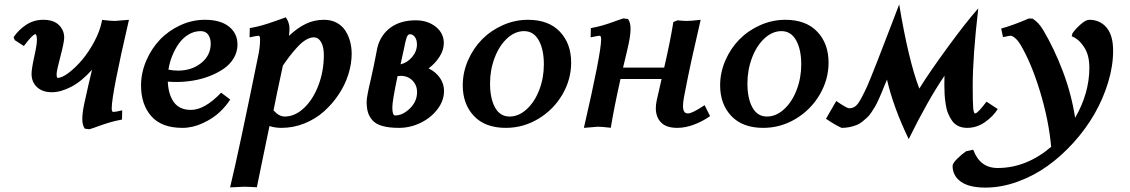

<svg xmlns="http://www.w3.org/2000/svg" viewBox="-20 -581 5155 876"><path d="M47.4 -397.9 42 -411.1Q63.5 -443.8 98.6 -467.3Q133.8 -490.7 177.2 -490.7Q224.6 -490.7 248.8 -466.8Q272.9 -442.9 272.9 -409.2Q272.9 -388.7 255.6 -323.2Q238.3 -257.8 238.3 -243.2Q238.3 -225.6 243.2 -225.6Q262.7 -225.6 293.7 -249Q324.7 -272.5 355 -308.3Q385.3 -344.2 410.6 -391.8Q436 -439.5 444.3 -482.4Q445.3 -487.3 445.8 -490.2Q487.3 -485.4 503.9 -485.4L568.4 -490.7Q489.7 -152.3 489.7 -86.9Q489.7 -70.3 496.6 -70.3Q507.3 -70.3 537.6 -77.6L536.6 -35.6Q505.4 -29.8 480 -22.2Q454.6 -14.6 429.4 -5.4Q404.3 3.9 387.7 8.8L366.7 5.9Q355.5 -9.8 355.5 -37.6Q355.5 -65.9 364.3 -107.4Q370.1 -136.2 383.5 -193.6Q397 -251 399.9 -262.7Q351.1 -208.5 303.7 -184.3Q256.3 -160.2 216.8 -160.2Q173.3 -160.2 148.7 -183.6Q124 -207 124 -243.7Q124 -267.1 136.2 -321.8Q148.4 -376.5 148.4 -397.9Q148.4 -424.8 141.1 -424.8Q129.4 -424.8 88.9 -371.1Z M988.8 -158.2 1030.3 -127Q1011.7 -97.2 981.9 -69.1Q952.1 -41 905.8 -19.3Q859.4 2.4 812 2.4Q717.3 2.4 670.4 -50.8Q623.5 -104 623.5 -190.9Q623.5 -248.5 647 -303.5Q670.4 -358.4 709.2 -399.4Q748 -440.4 802.2 -465.6Q856.4 -490.7 915 -490.7Q985.8 -490.7 1024.7 -459.7Q1063.5 -428.7 1063.5 -377.9Q1063.5 -344.2 1046.4 -315.7Q1029.3 -287.1 1001 -267.6Q972.7 -248 936.3 -233.9Q899.9 -219.7 861.3 -213.4Q822.8 -207 785.2 -207Q765.1 -207 745.6 -208.5Q748 -149.9 773.4 -114.7Q798.8 -79.6 851.1 -79.6Q914.1 -79.6 988.8 -158.2ZM895.5 -439Q865.7 -439 839.8 -423.3Q814 -407.7 795.9 -382.1Q777.8 -356.4 765.6 -325.9Q753.4 -295.4 748.5 -263.2Q770.5 -258.8 792 -258.8Q854.5 -258.8 897.9 -293.5Q941.4 -328.1 941.4 -382.3Q941.4 -405.8 930.2 -422.4Q918.9 -439 895.5 -439Z M1264.2 2.4Q1234.4 2.4 1209.5 -5.9Q1200.7 35.2 1177.2 149.7Q1153.8 264.2 1151.9 273.4Q1111.3 271 1093.8 271L1029.8 273.9Q1070.8 104 1159.7 -334.5Q1166.5 -368.7 1166.5 -401.4Q1166.5 -418 1159.7 -418Q1153.3 -418 1118.7 -410.6L1119.6 -452.6Q1153.8 -459 1178.5 -466.1Q1203.1 -473.1 1237.3 -485.4Q1271.5 -497.6 1284.2 -502Q1300.8 -477.5 1300.8 -450.7Q1300.8 -437 1298.3 -417.5Q1336.9 -453.6 1375.2 -472.2Q1413.6 -490.7 1458.5 -490.7Q1490.7 -490.7 1515.6 -477.5Q1540.5 -464.4 1555.2 -441.9Q1569.8 -419.4 1577.1 -392.6Q1584.5 -365.7 1584.5 -335.4Q1584.5 -289.6 1569.3 -241.5Q1554.2 -193.4 1525.1 -149.9Q1496.1 -106.4 1457.8 -72.3Q1419.4 -38.1 1368.9 -17.8Q1318.4 2.4 1264.2 2.4ZM1267.6 -277.3 1270.5 -280.8Q1239.7 -139.2 1228 -77.6Q1252.4 -49.3 1279.3 -49.3Q1325.7 -49.3 1366.9 -88.1Q1408.2 -127 1432.9 -191.9Q1457.5 -256.8 1457.5 -329.6Q1457.5 -367.2 1445.1 -388.9Q1432.6 -410.6 1412.1 -410.6Q1394.5 -410.6 1375.5 -399.2Q1356.4 -387.7 1336.7 -366.2Q1316.9 -344.7 1301.8 -325Q1286.6 -305.2 1267.6 -277.3Z M1800.3 2.4Q1754.9 2.4 1724.4 -6.3Q1693.8 -15.1 1679 -32.5Q1664.1 -49.8 1658.4 -69.6Q1652.8 -89.4 1652.8 -117.2Q1652.8 -140.1 1672.9 -223.6Q1683.1 -266.6 1702.1 -365.2Q1717.3 -422.9 1762.5 -455.6Q1807.6 -488.3 1877 -488.3Q1931.2 -488.3 1968 -459Q2004.9 -429.7 2004.9 -384.3Q2004.9 -353 1985.6 -322.5Q1966.3 -292 1935.5 -269Q1968.3 -252.9 1987.1 -225.8Q2005.9 -198.7 2005.9 -166Q2005.9 -122.1 1976.1 -82.8Q1946.3 -43.5 1898.9 -20.5Q1851.6 2.4 1800.3 2.4ZM1808.6 -234.9Q1798.8 -234.9 1793.9 -233.9Q1770 -120.1 1770 -91.3Q1770 -54.2 1782.7 -54.2Q1816.9 -54.2 1849.9 -85.9Q1882.8 -117.7 1882.8 -160.6Q1882.8 -192.4 1861.8 -213.6Q1840.8 -234.9 1808.6 -234.9ZM1822.3 -355Q1813.5 -316.9 1807.6 -287.6Q1837.9 -294.4 1860.1 -320.6Q1882.3 -346.7 1882.3 -378.4Q1882.3 -399.4 1873 -412.1Q1863.8 -424.8 1850.1 -424.8Q1840.8 -424.8 1835.4 -410.2Q1830.1 -395.5 1822.3 -355Z M2388.7 -490.7Q2482.9 -490.7 2534.4 -436.5Q2585.9 -382.3 2585.9 -295.4Q2585.9 -217.8 2545.4 -148.9Q2504.9 -80.1 2436 -38.8Q2367.2 2.4 2288.1 2.4Q2193.8 2.4 2142.6 -51.5Q2091.3 -105.5 2091.3 -191.9Q2091.3 -250.5 2115.2 -305.4Q2139.2 -360.4 2179 -400.9Q2218.8 -441.4 2273.9 -466.1Q2329.1 -490.7 2388.7 -490.7ZM2371.1 -439Q2329.6 -439 2293.7 -405.8Q2257.8 -372.6 2236.8 -317.4Q2215.8 -262.2 2215.8 -200.2Q2215.8 -132.3 2238.5 -90.8Q2261.2 -49.3 2305.2 -49.3Q2346.2 -49.3 2382.6 -82.3Q2418.9 -115.2 2440.2 -170.2Q2461.4 -225.1 2461.4 -287.1Q2461.4 -355 2438 -397Q2414.6 -439 2371.1 -439Z M2824.7 -497.1 2845.7 -494.1Q2856.9 -477.1 2856.9 -450.7Q2856.9 -421.4 2848.1 -380.9Q2844.7 -365.2 2840.6 -347.4Q2836.4 -329.6 2831.1 -307.6Q2825.7 -285.6 2822.8 -272.5H3010.3Q3037.1 -387.2 3052.2 -480.5L3071.3 -488.3Q3072.3 -488.3 3086.7 -486.8Q3101.1 -485.4 3110.8 -485.4Q3133.8 -485.4 3176.8 -490.7Q3170.4 -461.9 3155.8 -398.4Q3141.1 -335 3135 -306.6Q3128.9 -278.3 3118.9 -230.5Q3108.9 -182.6 3100.6 -137.2V-137.7Q3096.2 -112.3 3096.2 -98.1Q3096.2 -80.1 3101.6 -71.8Q3106.9 -63.5 3119.1 -63.5Q3138.2 -63.5 3194.8 -101.1L3219.7 -51.3Q3187 -27.8 3147 -12.7Q3106.9 2.4 3070.3 2.4Q3020 2.4 2996.1 -22.2Q2972.2 -46.9 2972.2 -87.4Q2972.2 -105 2976.1 -122.1Q2980.5 -143.1 2998.5 -220.7H2811Q2782.7 -94.7 2766.6 2Q2725.1 -2.9 2708 -2.9L2644 2.4Q2722.7 -338.9 2722.7 -401.4Q2722.7 -418 2715.8 -418Q2709.5 -418 2674.8 -410.6L2675.8 -452.6Q2706.5 -458.5 2731 -465.6Q2755.4 -472.7 2781.7 -482.4Q2808.1 -492.2 2824.7 -497.1Z M3563 -490.7Q3657.2 -490.7 3708.7 -436.5Q3760.3 -382.3 3760.3 -295.4Q3760.3 -217.8 3719.7 -148.9Q3679.2 -80.1 3610.4 -38.8Q3541.5 2.4 3462.4 2.4Q3368.2 2.4 3316.9 -51.5Q3265.6 -105.5 3265.6 -191.9Q3265.6 -250.5 3289.6 -305.4Q3313.5 -360.4 3353.3 -400.9Q3393.1 -441.4 3448.2 -466.1Q3503.4 -490.7 3563 -490.7ZM3545.4 -439Q3503.9 -439 3468 -405.8Q3432.1 -372.6 3411.1 -317.4Q3390.1 -262.2 3390.1 -200.2Q3390.1 -132.3 3412.8 -90.8Q3435.5 -49.3 3479.5 -49.3Q3520.5 -49.3 3556.9 -82.3Q3593.3 -115.2 3614.5 -170.2Q3635.7 -225.1 3635.7 -287.1Q3635.7 -355 3612.3 -397Q3588.9 -439 3545.4 -439Z M4288.6 -194.3Q4288.6 -221.2 4289.1 -235.4Q4211.4 -120.6 4126 53.7Q4056.2 -90.8 4026.9 -217.8Q4022 -206.5 4013.9 -186.8Q4005.9 -167 4001 -155Q3996.1 -143.1 3987.8 -125Q3979.5 -106.9 3972.9 -95.5Q3966.3 -84 3956.3 -69.1Q3946.3 -54.2 3936.8 -45.2Q3927.2 -36.1 3914.3 -25.9Q3901.4 -15.6 3887.5 -10.3Q3873.5 -4.9 3856.4 -1.2Q3839.4 2.4 3819.8 2.4Q3791 -10.3 3748.5 -39.1L3795.4 -120.1Q3844.2 -86.9 3853.5 -86.9Q3878.4 -86.9 3893.8 -107.4Q3909.2 -127.9 3936.5 -187.5Q3947.8 -212.4 3984.4 -305.9Q4021 -399.4 4051.8 -480.5L4082.5 -561Q4125 -305.7 4174.3 -176.8Q4220.2 -251 4303.7 -365.2Q4387.2 -479.5 4443.4 -543Q4418 -324.2 4418 -188.5Q4418 -112.3 4420.2 -87.9Q4422.4 -63.5 4429.2 -63.5Q4440.4 -63.5 4481 -117.2L4532.2 -83.5Q4510.7 -49.3 4473.4 -23.4Q4436 2.4 4392.6 2.4Q4370.1 2.4 4352.5 -5.9Q4335 -14.2 4324 -29.8Q4313 -45.4 4305.7 -63.5Q4298.3 -81.5 4294.7 -105.5Q4291 -129.4 4289.8 -149.7Q4288.6 -169.9 4288.6 -194.3Z M4673.8 -496.6 4691.4 -496.1Q4706.5 -485.8 4717.5 -474.1Q4728.5 -462.4 4740.2 -442.9Q4790.5 -357.9 4829.3 -255.4Q4868.2 -152.8 4885.3 -43.5Q4950.2 -155.8 4950.2 -272.5Q4950.2 -330.1 4925.8 -366.9Q4901.4 -403.8 4869.6 -415.5L4873 -428.7Q4885.7 -447.8 4909.7 -469.2Q4933.6 -490.7 4949.7 -490.7Q4999 -490.7 5028.8 -455.1Q5058.6 -419.4 5058.6 -349.6Q5058.6 -280.3 5035.9 -205.3Q5013.2 -130.4 4973.9 -61.8Q4934.6 6.8 4878.9 68.6Q4823.2 130.4 4760 175.8Q4696.8 221.2 4622.8 248Q4548.8 274.9 4476.1 274.9Q4401.4 274.9 4363.8 247.8Q4326.2 220.7 4326.2 175.8Q4326.2 164.1 4347.7 142.8Q4369.1 121.6 4388.2 108.9L4420.4 102.1Q4450.7 185.5 4531.7 185.5Q4662.6 185.5 4775.9 88.9Q4765.1 -32.2 4724.9 -164.3Q4684.6 -296.4 4634.8 -378.9Q4624.5 -396 4611.8 -407Q4599.1 -418 4590.3 -418Q4585.9 -418 4556.2 -411.6L4547.9 -450.7Q4602.5 -465.8 4673.8 -496.6Z"/></svg>

Font: Flanker
Style: Bold Italic
Weight: 700
Italic angle: -12°
Designer: Flanker
Version: Version 2.000